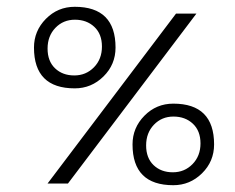

<svg xmlns="http://www.w3.org/2000/svg" viewBox="-20 -540 693 565"><path d="M498 -500H558L180 0H120ZM80 -400Q80 -449 115 -484.5Q150 -520 200 -520Q320 -520 320 -400Q320 -350 284.5 -315Q249 -280 200 -280Q80 -280 80 -400ZM200.5 -482Q166 -482 143 -458Q120 -434 120 -397Q120 -360 142 -339Q164 -318 198.5 -318Q233 -318 256.5 -342Q280 -366 280 -403Q280 -440 257.5 -461Q235 -482 200.5 -482ZM370 -115Q370 -164 405 -199.5Q440 -235 490 -235Q610 -235 610 -115Q610 -65 574.5 -30Q539 5 490 5Q370 5 370 -115ZM490.5 -197Q456 -197 433 -173Q410 -149 410 -112Q410 -75 432 -54Q454 -33 488.5 -33Q523 -33 546.5 -57Q570 -81 570 -118Q570 -155 547.5 -176Q525 -197 490.5 -197Z"/></svg>

Font: Antic Slab
Style: Regular
Weight: 400
Designer: Santiago Orozco
Foundry: Santiago Orozco
Version: Version 001.002